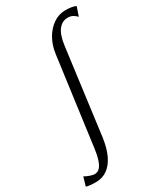

<svg xmlns="http://www.w3.org/2000/svg" viewBox="-368 -905 1052 1247"><g transform="rotate(-30 158.0 -281.5)"><path d="M-37 252Q-59 252 -78 250Q-97 248 -109.5 244L-90 178Q-72 188.5 -51.8 195.5Q-31.5 202.5 -16.5 202.5Q0.5 202.5 15.8 190.5Q31 178.5 43.2 147Q55.5 115.5 63.5 58L152 -600Q160 -661 187.8 -709.5Q215.5 -758 257.2 -786.5Q299 -815 349 -815Q370.5 -815 391 -811.8Q411.5 -808.5 426 -802L403 -734Q390 -748 374 -756.8Q358 -765.5 336 -765.5Q295.5 -765.5 267.2 -729.8Q239 -694 229 -617L145.5 20Q135 96.5 110.5 148Q86 199.5 48.8 225.8Q11.5 252 -37 252Z"/></g></svg>

Font: Merriweather 48pt Light
Style: Italic
Weight: 300
Italic angle: -7.8°
Version: Version 2.101